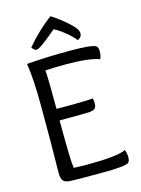

<svg xmlns="http://www.w3.org/2000/svg" viewBox="-129 -942 744 1016"><g transform="rotate(-15 243.0 -433.5)"><path d="M251 -869Q298 -839 339.5 -801.5Q381 -764 381 -741.5Q381 -719 358 -709Q339 -733 312 -755.5Q285 -778 267 -788L249 -798Q243 -793 230.5 -782.5Q218 -772 210.5 -766Q203 -760 192 -751.5Q181 -743 173.5 -737.5Q166 -732 158 -727Q143 -717 133 -717Q123 -717 110 -735Q174 -812 251 -869ZM78 -57 80 -224V-424Q80 -567 66 -657Q173 -666 300.5 -666Q428 -666 446 -651Q455 -643 455 -622Q455 -601 447 -581Q390 -602 261 -602Q208 -602 151 -599Q155 -555 155 -387H234Q318 -387 354 -391Q358 -383 358 -362.5Q358 -342 347.5 -334Q337 -326 312.5 -325Q288 -324 243 -324H155Q155 -106 162 -62Q206 -60 233 -60Q401 -60 448 -83Q456 -63 456 -42Q456 -21 447 -13Q429 2 293 2Q157 2 127.5 0.5Q98 -1 88 -14Q78 -27 78 -57Z"/></g></svg>

Font: Overlock Mod
Style: Regular
Weight: 400
Designer: Dario Muhafara
Foundry: Dario Manuel Muhafara
Version: Version 1.001